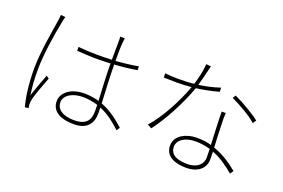

<svg xmlns="http://www.w3.org/2000/svg" viewBox="-105 -1126 2210 1502"><g transform="rotate(20 1000.0 -375.0)"><path d="M192 -756C192 -745 191 -731 188 -712C175 -625 139 -433 139 -292C139 -155 155 -54 174 19L204 16C203 9 201 -3 200 -12C199 -25 201 -41 204 -54C212 -96 252 -199 273 -255L251 -272C232 -224 201 -140 183 -85C172 -161 169 -217 169 -293C169 -415 196 -591 220 -708C223 -727 227 -740 231 -752ZM928 -84C871 -135 809 -184 729 -215C724 -316 717 -441 717 -534C782 -538 845 -545 904 -555V-587C848 -576 785 -569 717 -564C717 -609 716 -665 719 -700C720 -719 722 -735 725 -755H686C689 -740 688 -718 688 -699C687 -664 687 -615 687 -563C648 -561 609 -560 570 -560C513 -560 464 -563 408 -568V-536C465 -533 511 -529 567 -529C607 -529 647 -530 687 -532C687 -445 694 -316 699 -225C657 -236 617 -242 580 -242C456 -242 392 -177 392 -112C392 -36 452 13 581 13C705 13 731 -70 731 -129C731 -145 731 -162 730 -181C798 -153 854 -109 910 -57ZM701 -142C701 -67 674 -17 568 -17C476 -17 422 -54 422 -114C422 -169 485 -212 577 -212C616 -212 657 -205 700 -192C701 -172 701 -155 701 -142Z M1565 -650C1501 -629 1446 -617 1390 -610C1406 -666 1423 -740 1433 -779L1393 -783C1390 -727 1373 -659 1357 -606C1309 -601 1265 -600 1226 -600C1177 -600 1146 -602 1115 -606L1117 -571C1149 -570 1190 -569 1225 -569C1266 -569 1306 -571 1346 -575C1301 -447 1210 -276 1125 -183L1160 -164C1240 -268 1330 -437 1380 -578C1444 -587 1506 -599 1566 -616ZM1677 -606C1740 -577 1844 -519 1892 -474L1911 -502C1868 -537 1765 -599 1693 -631ZM1633 -476C1633 -397 1640 -289 1643 -201C1610 -212 1570 -217 1521 -217C1436 -217 1344 -174 1344 -89C1344 -1 1424 33 1520 33C1624 33 1677 -24 1677 -91C1677 -110 1676 -133 1676 -158C1749 -130 1809 -85 1860 -42L1879 -70C1827 -113 1759 -162 1674 -191C1671 -263 1666 -345 1666 -390C1665 -418 1664 -436 1667 -476ZM1646 -95C1646 -51 1611 2 1518 2C1418 2 1375 -34 1375 -90C1375 -147 1435 -187 1523 -187C1566 -187 1606 -180 1645 -169C1645 -141 1646 -116 1646 -95Z"/></g></svg>

Font: SSpoqa Han Sans Neo Thin
Style: Regular
Weight: 100
Designer: [Spoqa Han Sans Neo] Dong-huui Kim  Younghwa Kang  Yujin Lee  [Noto Sans] Ryoko NISHIZUKA  (kana & ideographs); Paul D. 
Foundry: Spoqa (http://www.spoqa-han-sans.com)
Version: Version 1.000